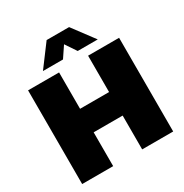

<svg xmlns="http://www.w3.org/2000/svg" viewBox="-206 -1084 1193 1244"><g transform="rotate(-30 390.5 -461.5)"><path d="M317 -923H485L606 -761H456L401 -843L346 -761H196ZM50 -701H282V-429H499V-701H731V0H499V-253H282V0H50Z"/></g></svg>

Font: MontserratBlack
Style: Regular
Weight: 900
Designer: Julieta Ulanovsky
Foundry: Julieta Ulanovsky
Version: Version 4.000